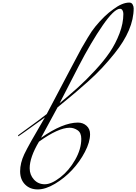

<svg xmlns="http://www.w3.org/2000/svg" viewBox="-20 -1448 1056 1488"><path d="M282 -350Q210 -229 210 -144Q210 -93 243 -56.5Q276 -20 327 -20Q378 -20 446.5 -73Q515 -126 562.5 -209.5Q610 -293 610 -372Q610 -419 581.5 -438.5Q553 -458 520 -458Q432 -458 282 -350ZM328 -538Q124 -391 123 -392Q120 -392 120 -396Q120 -400 126 -404Q307 -535 342 -564L516 -894Q528 -916 562.5 -981.5Q597 -1047 612 -1074.5Q627 -1102 660 -1156Q692 -1210 718 -1241Q790 -1329 858 -1376Q927 -1428 982 -1428Q1000 -1428 1008 -1413Q1016 -1398 1016 -1384Q1016 -1218 867 -1033Q817 -971 772 -923Q728 -875 660 -814Q576 -738 426 -616L298 -380Q467 -498 584 -498Q623 -498 650.5 -473.5Q678 -449 678 -408Q678 -347 638 -270.5Q598 -194 538.5 -130.5Q479 -67 406 -23.5Q333 20 272.5 20Q212 20 174 -18.5Q136 -57 136 -120.5Q136 -184 168 -252.5Q200 -321 328 -538ZM442 -648Q524 -716 585.5 -771.5Q647 -827 716.5 -902Q786 -977 831 -1043.5Q876 -1110 906 -1188.5Q936 -1267 936 -1340Q936 -1357 929 -1368.5Q922 -1380 910 -1380Q865 -1380 776 -1251.5Q687 -1123 588 -932Z"/></svg>

Font: Miama
Style: Regular
Weight: 400
Italic angle: 16.5°
Designer: Linus Romer
Foundry: Linus Romer
Version: 0.32